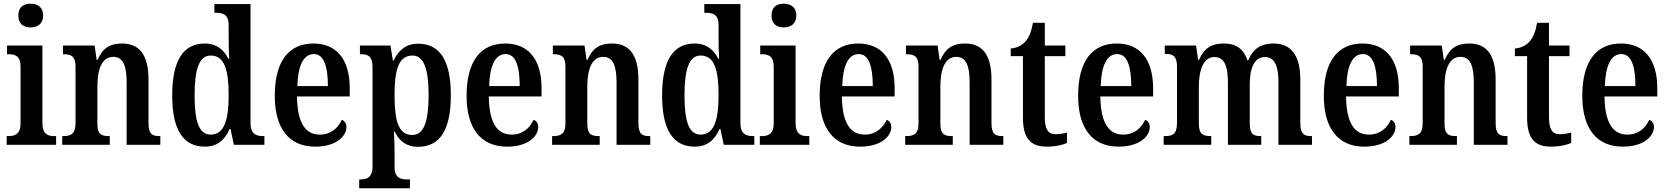

<svg xmlns="http://www.w3.org/2000/svg" viewBox="-20 -782 9009 1037"><path d="M145 -634C182 -634 213 -653 213 -698C213 -744 182 -762 145 -762C107 -762 79 -744 79 -698C79 -653 107 -634 145 -634ZM16 0H283V-47H273C237 -47 209 -58 209 -118V-536H18V-489H29C63 -489 91 -478 91 -422V-116C91 -58 62 -47 26 -47H16Z M316 0H573V-47H568C530 -47 506 -55 506 -113V-315C506 -398 526 -475 592 -475C646 -475 664 -424 664 -338V0H846V-47H842C803 -47 782 -56 782 -118V-353C782 -488 731 -547 640 -547C576 -547 536 -525 507 -459H502L491 -536H320V-489H324C362 -489 388 -480 388 -423V-117C388 -56 360 -47 321 -47H316Z M1086 10C1154 10 1194 -26 1220 -85H1225L1243 0H1408V-47H1401C1361 -47 1333 -59 1333 -119V-760H1138V-713H1145C1183 -713 1215 -705 1215 -647V-575C1215 -539 1216 -497 1218 -464H1214C1189 -512 1151 -547 1086 -547C973 -547 910 -460 910 -267C910 -75 973 10 1086 10ZM1118 -55C1055 -55 1031 -125 1031 -267C1031 -406 1055 -482 1118 -482C1192 -482 1215 -406 1215 -268C1215 -132 1190 -55 1118 -55Z M1682 10C1800 10 1851 -49 1851 -96C1851 -117 1840 -130 1826 -135C1806 -91 1767 -55 1708 -55C1629 -55 1586 -118 1584 -261H1869V-306C1869 -464 1795 -547 1673 -547C1540 -547 1464 -452 1464 -264C1464 -90 1540 10 1682 10ZM1586 -317C1589 -429 1620 -490 1675 -490C1730 -490 1751 -422 1751 -317Z M1920 235H2194V187H2174C2146 187 2111 179 2111 121V43C2111 4 2110 -41 2107 -71H2112C2136 -21 2175 11 2237 11C2353 11 2415 -75 2415 -268C2415 -461 2352 -546 2238 -546C2171 -546 2131 -508 2106 -455H2102L2089 -536H1924V-489H1932C1966 -489 1992 -480 1992 -420V119C1992 179 1957 187 1929 187H1920ZM2207 -53C2132 -53 2111 -128 2111 -269C2111 -403 2132 -482 2208 -482C2270 -482 2295 -407 2295 -269C2295 -128 2270 -53 2207 -53Z M2718 10C2836 10 2887 -49 2887 -96C2887 -117 2876 -130 2862 -135C2842 -91 2803 -55 2744 -55C2665 -55 2622 -118 2620 -261H2905V-306C2905 -464 2831 -547 2709 -547C2576 -547 2500 -452 2500 -264C2500 -90 2576 10 2718 10ZM2622 -317C2625 -429 2656 -490 2711 -490C2766 -490 2787 -422 2787 -317Z M2962 0H3219V-47H3214C3176 -47 3152 -55 3152 -113V-315C3152 -398 3172 -475 3238 -475C3292 -475 3310 -424 3310 -338V0H3492V-47H3488C3449 -47 3428 -56 3428 -118V-353C3428 -488 3377 -547 3286 -547C3222 -547 3182 -525 3153 -459H3148L3137 -536H2966V-489H2970C3008 -489 3034 -480 3034 -423V-117C3034 -56 3006 -47 2967 -47H2962Z M3732 10C3800 10 3840 -26 3866 -85H3871L3889 0H4054V-47H4047C4007 -47 3979 -59 3979 -119V-760H3784V-713H3791C3829 -713 3861 -705 3861 -647V-575C3861 -539 3862 -497 3864 -464H3860C3835 -512 3797 -547 3732 -547C3619 -547 3556 -460 3556 -267C3556 -75 3619 10 3732 10ZM3764 -55C3701 -55 3677 -125 3677 -267C3677 -406 3701 -482 3764 -482C3838 -482 3861 -406 3861 -268C3861 -132 3836 -55 3764 -55Z M4213 -634C4250 -634 4281 -653 4281 -698C4281 -744 4250 -762 4213 -762C4175 -762 4147 -744 4147 -698C4147 -653 4175 -634 4213 -634ZM4084 0H4351V-47H4341C4305 -47 4277 -58 4277 -118V-536H4086V-489H4097C4131 -489 4159 -478 4159 -422V-116C4159 -58 4130 -47 4094 -47H4084Z M4625 10C4743 10 4794 -49 4794 -96C4794 -117 4783 -130 4769 -135C4749 -91 4710 -55 4651 -55C4572 -55 4529 -118 4527 -261H4812V-306C4812 -464 4738 -547 4616 -547C4483 -547 4407 -452 4407 -264C4407 -90 4483 10 4625 10ZM4529 -317C4532 -429 4563 -490 4618 -490C4673 -490 4694 -422 4694 -317Z M4869 0H5126V-47H5121C5083 -47 5059 -55 5059 -113V-315C5059 -398 5079 -475 5145 -475C5199 -475 5217 -424 5217 -338V0H5399V-47H5395C5356 -47 5335 -56 5335 -118V-353C5335 -488 5284 -547 5193 -547C5129 -547 5089 -525 5060 -459H5055L5044 -536H4873V-489H4877C4915 -489 4941 -480 4941 -423V-117C4941 -56 4913 -47 4874 -47H4869Z M5634 10C5685 10 5724 -1 5743 -10V-66C5724 -61 5704 -57 5681 -57C5640 -57 5623 -85 5623 -151V-479H5734V-536H5623V-659H5559C5550 -609 5538 -581 5520 -560C5503 -539 5476 -523 5439 -520V-479H5505V-146C5505 -30 5550 10 5634 10Z M6021 10C6139 10 6190 -49 6190 -96C6190 -117 6179 -130 6165 -135C6145 -91 6106 -55 6047 -55C5968 -55 5925 -118 5923 -261H6208V-306C6208 -464 6134 -547 6012 -547C5879 -547 5803 -452 5803 -264C5803 -90 5879 10 6021 10ZM5925 -317C5928 -429 5959 -490 6014 -490C6069 -490 6090 -422 6090 -317Z M6265 0H6522V-47H6519C6481 -47 6455 -55 6455 -113V-315C6455 -399 6478 -474 6539 -474C6593 -474 6612 -424 6612 -338V0H6792V-47H6789C6750 -47 6730 -56 6730 -118V-328C6730 -406 6751 -474 6812 -474C6865 -474 6885 -424 6885 -338V0H7066V-47H7063C7025 -47 7003 -56 7003 -118V-353C7003 -488 6949 -547 6859 -547C6797 -547 6750 -525 6722 -456H6717C6696 -523 6650 -547 6591 -547C6526 -547 6485 -525 6456 -459H6451L6440 -536H6271V-491H6273C6312 -491 6337 -482 6337 -423V-117C6337 -56 6311 -47 6273 -47H6265Z M7348 10C7466 10 7517 -49 7517 -96C7517 -117 7506 -130 7492 -135C7472 -91 7433 -55 7374 -55C7295 -55 7252 -118 7250 -261H7535V-306C7535 -464 7461 -547 7339 -547C7206 -547 7130 -452 7130 -264C7130 -90 7206 10 7348 10ZM7252 -317C7255 -429 7286 -490 7341 -490C7396 -490 7417 -422 7417 -317Z M7592 0H7849V-47H7844C7806 -47 7782 -55 7782 -113V-315C7782 -398 7802 -475 7868 -475C7922 -475 7940 -424 7940 -338V0H8122V-47H8118C8079 -47 8058 -56 8058 -118V-353C8058 -488 8007 -547 7916 -547C7852 -547 7812 -525 7783 -459H7778L7767 -536H7596V-489H7600C7638 -489 7664 -480 7664 -423V-117C7664 -56 7636 -47 7597 -47H7592Z M8357 10C8408 10 8447 -1 8466 -10V-66C8447 -61 8427 -57 8404 -57C8363 -57 8346 -85 8346 -151V-479H8457V-536H8346V-659H8282C8273 -609 8261 -581 8243 -560C8226 -539 8199 -523 8162 -520V-479H8228V-146C8228 -30 8273 10 8357 10Z M8744 10C8862 10 8913 -49 8913 -96C8913 -117 8902 -130 8888 -135C8868 -91 8829 -55 8770 -55C8691 -55 8648 -118 8646 -261H8931V-306C8931 -464 8857 -547 8735 -547C8602 -547 8526 -452 8526 -264C8526 -90 8602 10 8744 10ZM8648 -317C8651 -429 8682 -490 8737 -490C8792 -490 8813 -422 8813 -317Z"/></svg>

Font: Noto Serif Condensed Semi
Style: Regular
Weight: 600
Width: 3
Designer: Monotype Design Team
Foundry: Monotype Imaging Inc.
Version: Version 1.002